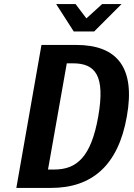

<svg xmlns="http://www.w3.org/2000/svg" viewBox="-20 -920 655 940"><path d="M230 0C430 0 559 -110 601 -350C644 -590 553 -700 353 -700H183L60 0ZM215 -90 307 -610H337C447 -610 496 -550 461 -350C426 -150 355 -90 245 -90ZM441 -766 575 -900H480L403 -830L350 -900H255L341 -766Z"/></svg>

Font: Scada
Style: Bold Italic
Weight: 700
Designer: Jovanny Lemonad
Foundry: Jovanny Lemonad
Version: Version 3.005